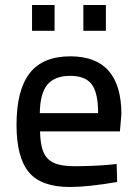

<svg xmlns="http://www.w3.org/2000/svg" viewBox="-20 -736 547 767"><path d="M46 0ZM46 -237Q46 -376 98.5 -443.5Q151 -511 261 -511Q465 -511 465 -279L459 -211H140Q141 -157 154 -127.5Q167 -98 196 -85Q225 -72 278 -72Q309 -72 348 -73.5Q387 -75 418 -78L446 -81L448 -9Q331 11 259 11Q144 11 95 -48.5Q46 -108 46 -237ZM372 -284Q372 -365 346.5 -399Q321 -433 261 -433Q198 -433 169 -397.5Q140 -362 139 -284ZM108 -716H198V-613H108ZM313 -716H403V-613H313Z"/></svg>

Font: sheba-seeBold
Style: Regular
Weight: 600
Designer: Mohamed Galeb, the designers
Foundry: Kief Type Foundry
Version: Version 2.010; ttfautohint (v1.5.33-1714) -l 8 -r 50 -G 200 